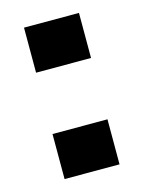

<svg xmlns="http://www.w3.org/2000/svg" viewBox="-76 -475 390 523"><g transform="rotate(-15 119.5 -213.5)"><path d="M42 -300V-427H197V-300ZM42 0V-127H197V0Z"/></g></svg>

Font: Big Shoulders Display ExtraBold
Style: Regular
Weight: 800
Designer: Patric King
Foundry: XO Type Co
Version: Version 1.000; ttfautohint (v1.8.2)